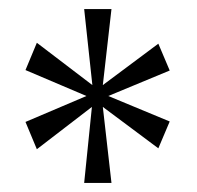

<svg xmlns="http://www.w3.org/2000/svg" viewBox="-20 -780 432 422"><path d="M165 -378 182 -545 61 -452 36 -512 170 -569 36 -626 61 -686 183 -593 165 -760H225L206 -593L328 -684L353 -625L218 -569L353 -513L328 -454L206 -545L225 -378Z"/></svg>

Font: Noto Serif Condensed Light
Style: Regular
Weight: 300
Width: 3
Designer: Monotype Design Team
Foundry: Monotype Imaging Inc.
Version: Version 2.013